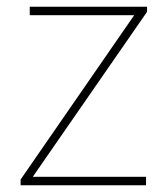

<svg xmlns="http://www.w3.org/2000/svg" viewBox="-20 -548 496 568"><path d="M412 0V-25H77L415 -513V-528H68V-503H377L41 -17V0Z"/></svg>

Font: Noto Sans Lao UI Thin
Style: Regular
Weight: 100
Designer: Monotype Design Team
Foundry: Monotype Imaging Inc.
Version: Version 2.000